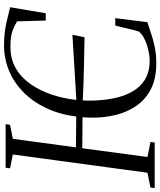

<svg xmlns="http://www.w3.org/2000/svg" viewBox="51 -850 799 957"><g transform="rotate(-90 450.5 -371.5)"><path d="M613.5 8Q536.5 8 484.2 -19.2Q432 -46.5 401 -92Q370 -137.5 356.2 -193.5Q342.5 -249.5 342.5 -306.5Q342.5 -320 343 -333.5Q343.5 -347 344.5 -359.5L190 -361L146.5 -36L221.5 -21L218.5 0H-8.5L-5.5 -21L68 -36L159 -707L90 -721L93 -743H310L307 -721L237 -707L194.5 -392.5L348 -391Q359 -475.5 391 -542.2Q423 -609 471 -655.8Q519 -702.5 578.5 -726.8Q638 -751 704.5 -751Q738 -751 766 -747.5Q794 -744 817.5 -738.8Q841 -733.5 859.8 -728.5Q878.5 -723.5 893 -721L863 -543H826.5L822.5 -686Q806 -696.5 777.5 -707.8Q749 -719 695 -719Q634 -719 587.8 -691.8Q541.5 -664.5 509 -617.5Q476.5 -570.5 457 -511.8Q437.5 -453 431 -390.5L755.5 -410L743.5 -349.5Q718.5 -350.5 680.2 -351Q642 -351.5 597.8 -352.5Q553.5 -353.5 509.2 -355Q465 -356.5 428.5 -358.5Q428 -347.5 427.5 -336.2Q427 -325 427.5 -313.5Q428.5 -257.5 438.8 -205.5Q449 -153.5 471.5 -113Q494 -72.5 532.2 -48.8Q570.5 -25 628.5 -25Q651 -25 680.8 -32Q710.5 -39 736.2 -51.5Q762 -64 772.5 -80.5Q776.5 -93.5 780.2 -108.2Q784 -123 787.5 -138.2Q791 -153.5 794.5 -168.2Q798 -183 801.5 -196.5H838.5L818.5 -36Q798.5 -30.5 768.8 -20Q739 -9.5 700 -0.8Q661 8 613.5 8Z"/></g></svg>

Font: Merriweather 120pt Light
Style: Italic
Weight: 300
Italic angle: -7.8°
Version: Version 2.101